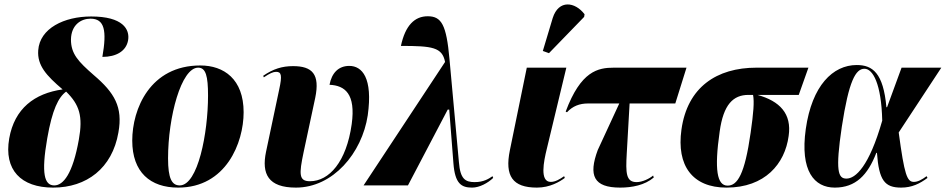

<svg xmlns="http://www.w3.org/2000/svg" viewBox="-20 -844 4305 874"><path d="M222 10C374 10 491 -78 519 -241C540 -357 501 -422 407 -502C336 -564 303 -599 303 -664C304 -731 349 -759 392 -759C456 -759 467 -705 446 -585C509 -585 554 -611 563 -660C572 -711 539 -769 395 -769C272 -769 161 -715 154 -615C149 -546 191 -500 265 -437C137 -419 46 -350 22 -214C-3 -71 75 10 222 10ZM227 0C182 0 167 -53 195 -214C218 -346 246 -401 281 -427C342 -367 358 -315 339 -209C311 -52 268 0 227 0Z M791 10C1009 10 1089 -194 1089 -333C1089 -484 999 -546 892 -546C663 -546 582 -348 582 -204C582 -60 664 10 791 10ZM798 0C762 0 745 -32 745 -123C745 -312 805 -536 882 -536C917 -536 927 -498 927 -409C927 -238 881 0 798 0Z M1327 10C1496 10 1628 -147 1654 -319C1678 -490 1628 -544 1570 -544C1521 -544 1490 -512 1480 -458C1550 -455 1600 -417 1581 -279C1557 -107 1478 -19 1391 -19C1340 -19 1341 -51 1362 -151L1415 -399C1437 -506 1402 -543 1314 -543C1264 -543 1223 -530 1178 -499L1181 -492C1208 -510 1223 -517 1237 -517C1261 -517 1265 -501 1251 -437L1191 -153C1170 -52 1201 10 1327 10Z M1635 0H1837L2018 -345H2025L2044 -101C2051 -8 2080 10 2129 10C2163 10 2201 -11 2225 -34L2222 -42C2205 -30 2181 -15 2141 -15C2098 -15 2075 -29 2069 -106L2026 -576C2012 -731 1990 -770 1927 -770C1868 -770 1825 -729 1805 -635C1948 -635 1993 -629 2006 -562Z M2479 -602 2639 -767 2641 -779C2598 -836 2523 -847 2496 -762L2451 -612ZM2424 10C2484 10 2528 -17 2551 -34L2548 -42C2528 -28 2508 -16 2487 -16C2436 -16 2455 -109 2469 -166L2558 -536H2378L2301 -160C2277 -43 2313 10 2424 10Z M2803 10C2857 10 2915 -1 2956 -36L2953 -45C2937 -31 2904 -15 2878 -15C2829 -15 2828 -57 2833 -145L2846 -373H3054L3105 -536H2775C2702 -536 2624 -521 2555 -336L2561 -333C2587 -361 2618 -373 2657 -373H2799L2701 -161C2658 -45 2682 10 2803 10Z M3287 10C3462 10 3553 -98 3570 -225C3585 -327 3529 -384 3428 -412H3616L3660 -536H3424C3242 -536 3109 -447 3082 -254C3059 -90 3132 10 3287 10ZM3292 1C3244 1 3231 -71 3256 -245C3273 -369 3318 -412 3387 -412H3408C3414 -380 3410 -331 3397 -240C3370 -50 3337 1 3292 1Z M3780 10C3875 10 3930 -47 3969 -148H3972C3981 -23 4007 10 4082 10C4131 10 4167 -8 4202 -34L4198 -42C4175 -25 4157 -16 4140 -16C4109 -16 4097 -47 4071 -241L4265 -536H4084L4018 -356H4015C4001 -512 3952 -548 3880 -548C3771 -548 3676 -454 3648 -257C3621 -65 3687 10 3780 10ZM3833 -31C3795 -31 3782 -65 3812 -267C3844 -476 3875 -531 3915 -531C3953 -531 3992 -464 3996 -295C3936 -85 3874 -31 3833 -31Z"/></svg>

Font: Noto Serif Display Condensed Black
Style: Italic
Weight: 900
Width: 3
Italic angle: -12°
Designer: Monotype Design Team
Foundry: Monotype Imaging Inc.
Version: Version 2.009